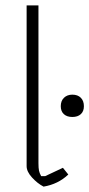

<svg xmlns="http://www.w3.org/2000/svg" viewBox="-20 -687 332 714"><path d="M79 -69V-667H123V-80Q123 -62 125 -52.5Q127 -43 133 -32H148L214 -63L234 -38Q196 -2 142 7Q119 -5 99 -27Q79 -49 79 -69ZM206 -292Q206 -312 218 -323.5Q230 -335 249 -335Q269 -335 280.5 -323.5Q292 -312 292 -292Q292 -273 280.5 -262.5Q269 -252 249 -252Q229 -252 217.5 -262.5Q206 -273 206 -292Z"/></svg>

Font: Athiti Light
Style: Regular
Weight: 300
Designer: CadsonDemak Team
Foundry: CadsonDemak
Version: Version 1.033